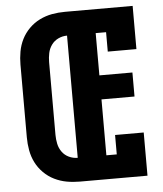

<svg xmlns="http://www.w3.org/2000/svg" viewBox="-53 -781 705 828"><g transform="rotate(-5 300.0 -367.5)"><path d="M259 0Q230 0 202.5 -5Q175 -10 149.5 -22.5Q124 -35 103.5 -55.5Q83 -76 70.5 -101Q58 -126 53 -154Q48 -182 48 -210V-525Q48 -553 53 -581Q58 -609 70.5 -634Q83 -659 103.5 -679.5Q124 -700 149.5 -712.5Q175 -725 202.5 -730Q230 -735 259 -735H552V-548H428V-632H383V-449H526V-345H383V-103H428V-187H552V0ZM259 -103V-632Q239 -632 221 -623.5Q203 -615 191.5 -599Q180 -583 176 -563.5Q172 -544 172 -525V-210Q172 -191 176 -171.5Q180 -152 191.5 -136Q203 -120 221 -111.5Q239 -103 259 -103Z"/></g></svg>

Font: Iosevka Curly Slab XBdEx
Style: Regular
Weight: 800
Width: 7
Monospace: yes
Designer: Belleve Invis
Foundry: Belleve Invis
Version: Version 11.0.0; ttfautohint (v1.8.3)